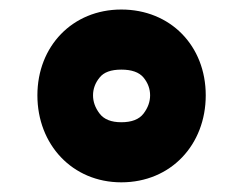

<svg xmlns="http://www.w3.org/2000/svg" viewBox="-20 -455 507 401"><path d="M233.4 -435.1C131.3 -435.1 58.1 -358.4 58.1 -255.9C58.1 -153.3 130.9 -74.2 233.4 -74.2C336.9 -74.2 409.7 -152.8 409.7 -255.9C409.7 -359.4 335.9 -435.1 233.4 -435.1ZM233.4 -309.6C254.9 -309.6 270.5 -304.2 279.8 -293C289.1 -281.7 293.5 -269 293.5 -255.9C293.5 -242.7 289.1 -230 279.8 -217.8C270.5 -205.6 254.9 -199.7 233.4 -199.7C212.4 -199.7 197.3 -205.6 188 -217.8C178.7 -230 174.3 -242.7 174.3 -255.9C174.3 -269 178.7 -281.7 188 -293C196.8 -304.2 211.9 -309.6 233.4 -309.6Z"/></svg>

Font: Estedad ExtraBold
Style: Regular
Weight: 800
Designer: Amin Abedi
Version: Version 7.3